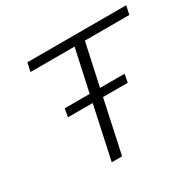

<svg xmlns="http://www.w3.org/2000/svg" viewBox="-144 -819 1001 981"><g transform="rotate(-30 356.5 -329.0)"><path d="M702 -607H440L386 -359H531L522 -311H376L309 0H248L315 -311H169L178 -359H325L379 -607H119L130 -658H713Z"/></g></svg>

Font: EauTest Semilight
Style: Italic
Weight: 300
Italic angle: -12°
Designer: Christian Thalmann (Catharsis Fonts)
Version: Version 0.001;PS 000.001;hotconv 1.0.88;makeotf.lib2.5.64775